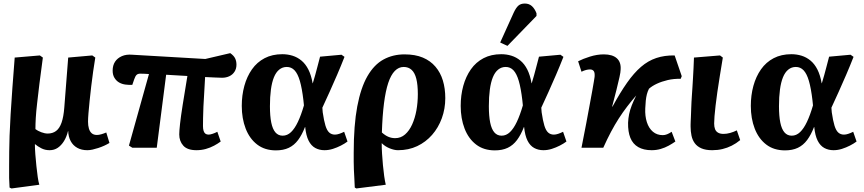

<svg xmlns="http://www.w3.org/2000/svg" viewBox="-20 -834 4879 1084"><path d="M45 230 34 225Q32 199 31.5 171Q31 143 31.5 106.5Q32 70 32 22Q32 -14 34 -67.5Q36 -121 40 -189.5Q44 -258 50 -338.5Q56 -419 63 -509L205 -521L222 -509Q210 -424 202.5 -360.5Q195 -297 189.5 -250Q184 -203 182 -168Q180 -133 180 -105Q193 -95 213 -87.5Q233 -80 249 -80Q277 -80 296.5 -94.5Q316 -109 327.5 -141.5Q339 -174 343 -227L365 -509L501 -521L518 -509Q512 -473 506 -431Q500 -389 495 -346.5Q490 -304 486 -265Q482 -226 479.5 -195.5Q477 -165 477 -147Q477 -125 482 -108Q487 -91 498 -81.5Q509 -72 527 -72Q538 -72 552 -76Q566 -80 580 -86L598 -27Q585 -19 568.5 -11.5Q552 -4 535 1.5Q518 7 502.5 10.5Q487 14 473 14Q440 14 416 0.5Q392 -13 379 -37.5Q366 -62 365 -94H364Q356 -61 341 -37Q326 -13 306 0.5Q286 14 260 14Q234 14 213 3Q192 -8 178 -20H177Q177 5 179.5 37.5Q182 70 185.5 103.5Q189 137 193 165Q197 193 202 209Z M1089 14Q1038 14 1015 -11.5Q992 -37 992 -75Q992 -94 996.5 -135Q1001 -176 1011.5 -242.5Q1022 -309 1038 -405Q1008 -407 978 -408.5Q948 -410 918 -412L865 0H727L708 -12L821 -416Q806 -417 795.5 -417.5Q785 -418 776 -418Q760 -419 752 -412Q744 -405 738 -387L727 -355Q708 -354 688.5 -356.5Q669 -359 653 -368Q637 -377 626.5 -394Q616 -411 616 -435Q616 -465 629.5 -485.5Q643 -506 668 -517Q693 -528 727 -525L1139 -501L1280 -534Q1300 -520 1307.5 -504.5Q1315 -489 1315 -469Q1315 -446 1304 -429Q1293 -412 1274.5 -403.5Q1256 -395 1234 -395Q1218 -395 1192 -396.5Q1166 -398 1138 -399Q1136 -353 1133 -311Q1130 -269 1128.5 -232.5Q1127 -196 1126.5 -168Q1126 -140 1126 -122Q1126 -106 1129.5 -95Q1133 -84 1140 -79Q1147 -74 1158 -74Q1166 -74 1180 -78.5Q1194 -83 1207 -90L1226 -35Q1210 -23 1188.5 -11.5Q1167 0 1142 7Q1117 14 1089 14Z M1538 15Q1475 15 1432 -18Q1389 -51 1367 -108Q1345 -165 1345 -236Q1345 -296 1359.5 -349Q1374 -402 1402.5 -442.5Q1431 -483 1474 -505.5Q1517 -528 1574 -528Q1604 -528 1631.5 -519.5Q1659 -511 1682 -492Q1705 -473 1721 -441.5Q1737 -410 1745 -364H1746Q1753 -386 1759.5 -410Q1766 -434 1773 -460.5Q1780 -487 1787 -514L1908 -525L1925 -513Q1905 -462 1883.5 -412Q1862 -362 1841 -315.5Q1820 -269 1800 -226L1802 -200Q1809 -152 1817.5 -124.5Q1826 -97 1839 -85.5Q1852 -74 1871 -74Q1882 -74 1895.5 -78.5Q1909 -83 1923 -90L1942 -35Q1926 -23 1904.5 -12Q1883 -1 1859.5 6.5Q1836 14 1812 14Q1783 14 1760 1.5Q1737 -11 1722.5 -39.5Q1708 -68 1703 -117H1702Q1685 -73 1663 -43.5Q1641 -14 1610.5 0.5Q1580 15 1538 15ZM1576 -68Q1602 -68 1623 -88Q1644 -108 1662 -146Q1680 -184 1696 -239L1693 -268Q1685 -336 1673 -377Q1661 -418 1643 -437Q1625 -456 1599 -456Q1575 -456 1556.5 -441Q1538 -426 1526.5 -397.5Q1515 -369 1509.5 -328Q1504 -287 1504 -234Q1504 -179 1511.5 -142Q1519 -105 1535 -86.5Q1551 -68 1576 -68Z M1992 230 1983 225Q1982 196 1980.5 171.5Q1979 147 1978 124.5Q1977 102 1977 79Q1977 56 1977 28Q1977 -127 1997 -233Q2017 -339 2054.5 -404Q2092 -469 2145 -498Q2198 -527 2264 -527Q2324 -527 2367 -509Q2410 -491 2438.5 -457.5Q2467 -424 2480.5 -379Q2494 -334 2494 -280Q2494 -220 2474.5 -166.5Q2455 -113 2419.5 -72.5Q2384 -32 2335.5 -9Q2287 14 2227 14Q2206 14 2180 3.5Q2154 -7 2136 -25H2135Q2135 2 2137 34Q2139 66 2142 98.5Q2145 131 2149 159.5Q2153 188 2158 209ZM2211 -54Q2243 -54 2267 -75Q2291 -96 2307 -131.5Q2323 -167 2331 -211Q2339 -255 2339 -303Q2339 -355 2330.5 -389Q2322 -423 2304 -439.5Q2286 -456 2259 -456Q2231 -456 2209 -433.5Q2187 -411 2172 -366Q2157 -321 2148 -251Q2139 -181 2136 -86Q2155 -69 2173 -61.5Q2191 -54 2211 -54Z M2774 15Q2711 15 2668 -18Q2625 -51 2603 -108Q2581 -165 2581 -236Q2581 -296 2595.5 -349Q2610 -402 2638.5 -442.5Q2667 -483 2710 -505.5Q2753 -528 2810 -528Q2840 -528 2867.5 -519.5Q2895 -511 2918 -492Q2941 -473 2957 -441.5Q2973 -410 2981 -364H2982Q2989 -386 2995.5 -410Q3002 -434 3009 -460.5Q3016 -487 3023 -514L3144 -525L3161 -513Q3141 -462 3119.5 -412Q3098 -362 3077 -315.5Q3056 -269 3036 -226L3038 -200Q3045 -152 3053.5 -124.5Q3062 -97 3075 -85.5Q3088 -74 3107 -74Q3118 -74 3131.5 -78.5Q3145 -83 3159 -90L3178 -35Q3162 -23 3140.5 -12Q3119 -1 3095.5 6.5Q3072 14 3048 14Q3019 14 2996 1.5Q2973 -11 2958.5 -39.5Q2944 -68 2939 -117H2938Q2921 -73 2899 -43.5Q2877 -14 2846.5 0.5Q2816 15 2774 15ZM2812 -68Q2838 -68 2859 -88Q2880 -108 2898 -146Q2916 -184 2932 -239L2929 -268Q2921 -336 2909 -377Q2897 -418 2879 -437Q2861 -456 2835 -456Q2811 -456 2792.5 -441Q2774 -426 2762.5 -397.5Q2751 -369 2745.5 -328Q2740 -287 2740 -234Q2740 -179 2747.5 -142Q2755 -105 2771 -86.5Q2787 -68 2812 -68ZM2845 -575 2804 -594 2880 -762Q2893 -790 2906.5 -802Q2920 -814 2943 -814Q2967 -814 2983 -799.5Q2999 -785 3009 -759V-744Z M3659 14Q3614 14 3583.5 -3.5Q3553 -21 3539 -55.5Q3525 -90 3526 -141Q3527 -166 3532 -190Q3537 -214 3547 -239.5Q3557 -265 3572 -295Q3545 -264 3520.5 -232Q3496 -200 3473.5 -165Q3451 -130 3429.5 -89.5Q3408 -49 3386 0H3263Q3278 -75 3289.5 -136Q3301 -197 3309.5 -243.5Q3318 -290 3324 -322.5Q3330 -355 3333 -374.5Q3336 -394 3337 -400Q3339 -424 3332 -433Q3325 -442 3311 -442Q3301 -442 3289 -439Q3277 -436 3263 -429L3244 -488Q3271 -502 3311 -514.5Q3351 -527 3389 -527Q3438 -527 3462.5 -505Q3487 -483 3484 -441Q3484 -428 3477.5 -398.5Q3471 -369 3460.5 -327Q3450 -285 3436 -232H3438Q3481 -311 3520 -366.5Q3559 -422 3599 -456.5Q3639 -491 3685.5 -506.5Q3732 -522 3789 -521L3829 -404L3823 -389Q3784 -390 3750 -382Q3716 -374 3689 -361.5Q3662 -349 3644 -333Q3636 -317 3632 -301Q3628 -285 3626 -266Q3624 -247 3623 -222Q3621 -179 3632 -144.5Q3643 -110 3666 -90.5Q3689 -71 3722 -71Q3734 -71 3746.5 -76Q3759 -81 3772 -90L3793 -35Q3776 -23 3755 -11.5Q3734 0 3710 7Q3686 14 3659 14Z M4001 14Q3964 14 3940 3.5Q3916 -7 3902.5 -25.5Q3889 -44 3884 -68.5Q3879 -93 3879 -119Q3879 -124 3879 -131.5Q3879 -139 3879.5 -148Q3880 -157 3880.5 -168.5Q3881 -180 3881.5 -193.5Q3882 -207 3882.5 -223Q3883 -239 3884 -258Q3885 -277 3886.5 -298Q3888 -319 3889.5 -342.5Q3891 -366 3892.5 -392.5Q3894 -419 3895.5 -448Q3897 -477 3898 -509L4045 -521L4061 -509Q4052 -454 4044 -405Q4036 -356 4030 -314Q4024 -272 4020 -237.5Q4016 -203 4014 -178Q4012 -153 4012 -137Q4012 -118 4017 -105Q4022 -92 4034 -85Q4046 -78 4065 -78Q4083 -78 4102.5 -83.5Q4122 -89 4140 -98L4159 -43Q4136 -24 4111 -11.5Q4086 1 4059 7.5Q4032 14 4001 14Z M4412 15Q4349 15 4306 -18Q4263 -51 4241 -108Q4219 -165 4219 -236Q4219 -296 4233.5 -349Q4248 -402 4276.5 -442.5Q4305 -483 4348 -505.5Q4391 -528 4448 -528Q4478 -528 4505.5 -519.5Q4533 -511 4556 -492Q4579 -473 4595 -441.5Q4611 -410 4619 -364H4620Q4627 -386 4633.5 -410Q4640 -434 4647 -460.5Q4654 -487 4661 -514L4782 -525L4799 -513Q4779 -462 4757.5 -412Q4736 -362 4715 -315.5Q4694 -269 4674 -226L4676 -200Q4683 -152 4691.5 -124.5Q4700 -97 4713 -85.5Q4726 -74 4745 -74Q4756 -74 4769.5 -78.5Q4783 -83 4797 -90L4816 -35Q4800 -23 4778.5 -12Q4757 -1 4733.5 6.5Q4710 14 4686 14Q4657 14 4634 1.5Q4611 -11 4596.5 -39.5Q4582 -68 4577 -117H4576Q4559 -73 4537 -43.5Q4515 -14 4484.5 0.5Q4454 15 4412 15ZM4450 -68Q4476 -68 4497 -88Q4518 -108 4536 -146Q4554 -184 4570 -239L4567 -268Q4559 -336 4547 -377Q4535 -418 4517 -437Q4499 -456 4473 -456Q4449 -456 4430.5 -441Q4412 -426 4400.5 -397.5Q4389 -369 4383.5 -328Q4378 -287 4378 -234Q4378 -179 4385.5 -142Q4393 -105 4409 -86.5Q4425 -68 4450 -68Z"/></svg>

Font: Literata 18pt
Style: Bold Italic
Weight: 700
Italic angle: -2°
Designer: Latin by Veronika Burian and Jose Scaglione. Greek by Irene Vlachou. Cyrillic by Vera Evstafieva
Foundry: TypeTogether
Version: Version 3.103;gftools[0.9.29]